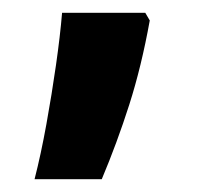

<svg xmlns="http://www.w3.org/2000/svg" viewBox="-20 -161 312 300"><path d="M34 119Q44 80 52.5 33Q61 -14 67.5 -59.5Q74 -105 77 -141H207L214 -129Q201 -57 182 2.5Q163 62 139 119Z"/></svg>

Font: Noto Sans Gurmukhi UI Condensed
Style: Bold
Weight: 700
Width: 3
Designer: Jelle Bosma - Monotype Design Team
Foundry: Monotype Imaging Inc.
Version: Version 2.004; ttfautohint (v1.8.4.7-5d5b)